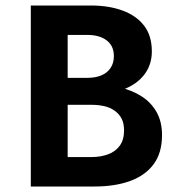

<svg xmlns="http://www.w3.org/2000/svg" viewBox="-20 -699 645 698"><path d="M192 -355H310Q376 -355 426 -373Q476 -391 504 -427Q532 -463 532 -512Q532 -569 504 -605.5Q476 -642 426 -660.5Q376 -679 310 -679H92V-21H324Q398 -21 453 -41Q508 -61 538.5 -102Q569 -143 569 -208Q569 -257 549 -292Q529 -327 494.5 -349Q460 -371 416 -381Q372 -391 324 -391H192V-318H312Q338 -318 359.5 -313Q381 -308 397.5 -296Q414 -284 422.5 -267Q431 -250 431 -225Q431 -191 415.5 -169.5Q400 -148 373 -138Q346 -128 312 -128H226V-572H298Q342 -572 368 -552Q394 -532 394 -495Q394 -470 382 -452Q370 -434 348.5 -425Q327 -416 298 -416H192Z"/></svg>

Font: SpinnyJost
Style: Regular
Weight: 600
Version: Version 3.710